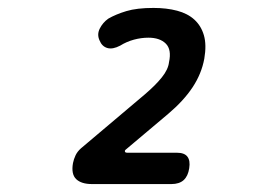

<svg xmlns="http://www.w3.org/2000/svg" viewBox="-20 -904 640 484"><path d="M212 -440Q185 -440 172 -452.5Q159 -465 164 -493Q166 -503 170.5 -512.5Q175 -522 184 -530L345 -666Q359 -678 369.5 -688.5Q380 -699 388 -709Q396 -719 400.5 -728.5Q405 -738 406 -747Q413 -779 398 -794Q383 -809 354 -809Q336 -809 317.5 -804Q299 -799 283 -789Q264 -779 250.5 -783Q237 -787 231 -802Q224 -817 231.5 -832Q239 -847 253 -857Q272 -868 298.5 -876Q325 -884 367 -884Q400 -884 426.5 -877Q453 -870 470 -854.5Q487 -839 494 -815Q501 -791 495 -756Q488 -718 465.5 -684Q443 -650 404 -617L296 -526Q294 -524 295 -521.5Q296 -519 301 -519H426Q445 -519 452.5 -509Q460 -499 457 -480Q454 -460 443 -450Q432 -440 412 -440Z"/></svg>

Font: Maple Mono SemiBold
Style: Italic
Weight: 600
Italic angle: -10°
Monospace: yes
Designer: subframe7536
Version: Version 7.000